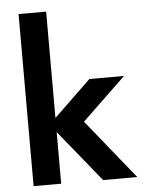

<svg xmlns="http://www.w3.org/2000/svg" viewBox="-55 -824 645 867"><g transform="rotate(-5 268.0 -390.0)"><path d="M355 -460H512L314 -270L532 0H377L187 -234V0H62V-780H187V-298Z"/></g></svg>

Font: Renner*
Style: Semi
Weight: 600
Version: Version 003.000 ; ttfautohint (v0.97) -l 8 -r 50 -G 200 -x 1